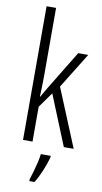

<svg xmlns="http://www.w3.org/2000/svg" viewBox="-106 -807 573 1075"><g transform="rotate(10 181.0 -269.5)"><path d="M122 -372Q122 -341 121 -313Q120 -285 119 -255H121Q130 -271 137.5 -284Q145 -297 154 -312L288 -532H345L220 -330L356 0H300L184 -285L122 -198V0H68V-760H122ZM236 71Q226 107 209 148Q192 189 172 221H143V210Q149 192 157 164.5Q165 137 171.5 109Q178 81 180 61H236Z"/></g></svg>

Font: Noto Sans Telugu ExtraCondensed Light
Style: Regular
Weight: 300
Width: 2
Designer: Jelle Bosma - Monotype Design Team
Foundry: Monotype Imaging Inc.
Version: Version 2.005; ttfautohint (v1.8.4.7-5d5b)